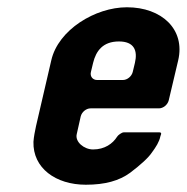

<svg xmlns="http://www.w3.org/2000/svg" viewBox="-20 -502 514 528"><path d="M121 -336 79 -155C76 -141 73 -126 72 -112C70 -40 133 6 216 6C269 6 308 -5 338 -27C367 -49 388 -68 398 -83C409 -98 418 -112 421 -127L423 -133C424 -136 422 -138 419 -138H320C315 -138 304 -130 302 -126C290 -107 268 -91 236 -91C211 -91 186 -112 191 -133L202 -182C205 -194 217 -204 229 -204H417C429 -204 441 -214 444 -226L470 -336C490 -421 425 -482 329 -482C242 -482 140 -420 121 -336ZM307 -388C349 -388 359 -363 351 -329L345 -304C342 -292 330 -282 318 -282H247C235 -282 227 -292 230 -304L236 -329C244 -362 263 -388 307 -388Z"/></svg>

Font: DIN Rundschrift
Style: BreitKursiv
Weight: 400
Width: 7
Version: Version 1.027